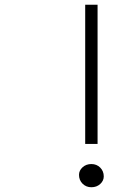

<svg xmlns="http://www.w3.org/2000/svg" viewBox="-20 -735 573 807"><path d="M364.1 52Q342 52 327 37.1Q312.1 22.1 312.1 0Q312.1 -18.2 327 -31.9Q342 -45.5 364.1 -45.5Q386.2 -45.5 401.2 -30.6Q416.1 -15.6 416.1 6.5Q416.1 24.7 401.2 38.4Q386.2 52 364.1 52ZM338.1 -130V-715.2H390.1V-130H338.1Z"/></svg>

Font: Lohit Bengali
Style: Regular
Weight: 400
Version: Version 2.91.5